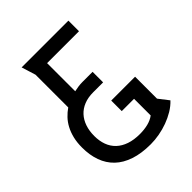

<svg xmlns="http://www.w3.org/2000/svg" viewBox="-182 -716 825 825"><g transform="rotate(-45 230.5 -303.0)"><path d="M293.9 -323.2H233.9Q202.1 -323.2 178 -313.5Q153.8 -303.7 137.5 -285.9Q121.1 -268.1 112.5 -242.9Q104 -217.8 104 -187Q104 -156.7 113 -132.1Q122.1 -107.4 140.4 -90.1Q158.7 -72.8 185.8 -63.5Q212.9 -54.2 249 -54.2Q275.4 -54.2 298.1 -59.8Q320.8 -65.4 337.9 -78.1V-179.2H263.2V-243.2H408.2V-109.9L443.8 -64Q426.8 -45.9 404.1 -32.2Q381.3 -18.6 356 -9.3Q330.6 0 303.5 4.9Q276.4 9.8 251 9.8Q194.3 9.8 153.1 -4.2Q111.8 -18.1 85 -43.9Q58.1 -69.8 44.9 -106.4Q31.7 -143.1 31.7 -189Q31.7 -219.7 37.8 -244.9Q43.9 -270 54.7 -290.3Q65.4 -310.5 80.1 -325.9Q94.7 -341.3 111.8 -353V-551.8L91.8 -616.2H376V-551.8H182.1V-380.9Q194.8 -383.8 207.5 -385.5Q220.2 -387.2 232.9 -387.2H293.9Z"/></g></svg>

Font: Aubrey
Style: Regular
Weight: 400
Designer: Gayaneh Bagdasaryan | Cyreal.org
Foundry: Gayaneh Bagdasaryan | Cyreal.org
Version: Version 1.000